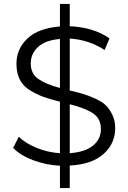

<svg xmlns="http://www.w3.org/2000/svg" viewBox="-20 -840 655 980"><path d="M568 -185Q568 -108 509 -54.5Q450 -1 336 5V120H286V6Q213 2 148.5 -22.5Q84 -47 47 -85L76 -142Q111 -108 167.5 -85Q224 -62 286 -58V-321Q235 -334 203.5 -345Q172 -356 135.5 -377.5Q99 -399 81.5 -433Q64 -467 64 -514Q64 -591 120 -643.5Q176 -696 286 -705V-820H336V-706Q457 -701 539 -644L514 -585Q431 -638 336 -643V-378Q379 -368 404.5 -360.5Q430 -353 465.5 -337Q501 -321 520 -302.5Q539 -284 553.5 -254Q568 -224 568 -185ZM137 -516Q137 -464 175.5 -437Q214 -410 286 -391V-641Q212 -635 174.5 -600.5Q137 -566 137 -516ZM336 -58Q415 -64 455 -97Q495 -130 495 -181Q495 -235 454 -262Q413 -289 336 -308Z"/></svg>

Font: Montserrat Alternates
Style: Regular
Weight: 400
Designer: Julieta Ulanovsky
Foundry: Julieta Ulanovsky
Version: Version 7.200;PS 007.200;hotconv 1.0.88;makeotf.lib2.5.64775